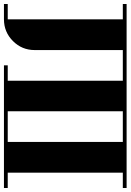

<svg xmlns="http://www.w3.org/2000/svg" viewBox="134 -789 655 963"><g transform="rotate(-90 461.5 -307.5)"><path d="M0 0V-19H77.1V-596.2H0V-615.2H615.2V-596.2H538.1V-19H691.9V-460.9Q691.9 -524.9 736.8 -569.8Q782.2 -615.2 846.2 -615.2H922.9V-596.2H846.2V-19H922.9V0ZM231 -19H384.8V-596.2H231Z"/></g></svg>

Font: Hjet
Style: Regular
Weight: 400
Designer: T. Christopher White
Version: Version 1.2